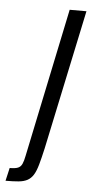

<svg xmlns="http://www.w3.org/2000/svg" viewBox="-145 -542 365 764"><g transform="rotate(5 38.0 -160.0)"><path d="M-93 190 -81 138Q-59 138 -48 133.5Q-37 129 -31.5 117Q-26 105 -22 84L102 -510H169L51 48Q42 88 34.5 114.5Q27 141 17.5 156Q8 171 -6 178.5Q-20 186 -41 188Q-62 190 -93 190Z"/></g></svg>

Font: Saira UltraCondensed Medium
Style: Italic
Weight: 500
Width: 1
Italic angle: -12°
Designer: Hector Gatti with collaboration of the Omnibus-Type team
Foundry: Omnibus-Type
Version: Version 1.101